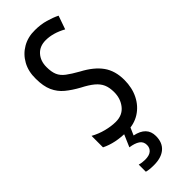

<svg xmlns="http://www.w3.org/2000/svg" viewBox="-309 -757 1030 1030"><g transform="rotate(-45 206.5 -242.0)"><path d="M375 -196Q375 -136 351.5 -89.5Q328 -43 286 -16.5Q244 10 187 10Q100 10 38 -21V-108Q72 -89 111 -79Q150 -69 184 -69Q234 -69 262 -104Q290 -139 290 -188Q290 -223 279.5 -247Q269 -271 245 -291Q221 -311 180 -332Q138 -355 107 -380.5Q76 -406 59.5 -443Q43 -480 43 -536Q42 -592 65.5 -634.5Q89 -677 130.5 -701Q172 -725 225 -724Q267 -724 304 -713.5Q341 -703 369 -689L342 -612Q282 -645 227 -645Q181 -645 154.5 -615.5Q128 -586 128 -540Q128 -503 138 -479.5Q148 -456 172.5 -437.5Q197 -419 238 -396Q308 -359 341.5 -312Q375 -265 375 -196ZM282 137Q282 187 251 213.5Q220 240 164 240Q128 240 108 234V180Q128 186 151 186Q183 186 198.5 172.5Q214 159 214 137Q214 111 194 97.5Q174 84 138 79L172 0H221L199 50Q282 67 282 137Z"/></g></svg>

Font: Noto Sans Bengali ExtraCondensed
Style: Regular
Weight: 400
Width: 2
Designer: Jelle Bosma - Monotype Design Team
Foundry: Monotype Imaging Inc.
Version: Version 2.003; ttfautohint (v1.8.4.7-5d5b)